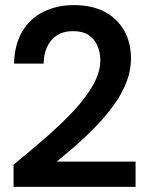

<svg xmlns="http://www.w3.org/2000/svg" viewBox="-20 -732 580 752"><path d="M33 0V-87Q98 -140 159 -193Q220 -246 268.5 -298Q317 -350 345 -400Q373 -450 373 -496Q373 -526 362 -552Q351 -578 328 -594Q305 -610 266 -610Q228 -610 202.5 -593Q177 -576 164 -547.5Q151 -519 151 -483H35Q37 -559 68 -610Q99 -661 151.5 -686.5Q204 -712 269 -712Q340 -712 389.5 -686Q439 -660 466 -613Q493 -566 493 -502Q493 -455 475 -409.5Q457 -364 426.5 -321.5Q396 -279 358 -239.5Q320 -200 279.5 -164.5Q239 -129 202 -99H511V0Z"/></svg>

Font: DM Sans 36pt SemiBold
Style: Regular
Weight: 600
Designer: Colophon Foundry, Jonny Pinhorn
Foundry: Colophon Foundry
Version: Version 4.004;gftools[0.9.30]